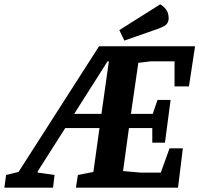

<svg xmlns="http://www.w3.org/2000/svg" viewBox="-104 -860 914 880"><path d="M-84 0 -76 -58 -19 -72 350 -648H790L762 -464H696V-579H588L530 -572L496 -338H596L618 -402H678L652 -206H594V-273H487L460 -76Q480 -74 500 -72.5Q520 -71 539 -69H633L673 -180H734L712 0H244L253 -58L324 -72L352 -273H195L69 -75V-69L146 -58L139 0ZM236 -338H361L395 -579H389ZM466 -674 443 -722 630 -840Q643 -834 656 -818Q669 -802 669 -775Q669 -762 661 -751Q653 -740 623 -729Z"/></svg>

Font: Faustina Light
Style: Bold Italic
Weight: 700
Italic angle: -8°
Version: Version 1.200